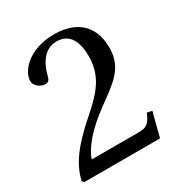

<svg xmlns="http://www.w3.org/2000/svg" viewBox="-154 -748 805 857"><g transform="rotate(-30 249.0 -319.5)"><path d="M25 -9 35 0H424L456 -124L430 -129C410 -78 391 -71 353 -71H113C128 -120 184 -187 271 -250C361 -316 431 -358 431 -463C431 -594 344 -639 245 -639C116 -639 50 -561 50 -512C50 -480 86 -465 102 -465C119 -465 125 -475 129 -491C144 -555 181 -606 239 -606C311 -606 332 -546 332 -477C332 -376 281 -319 199 -247C83 -146 43 -82 25 -9Z"/></g></svg>

Font: erewhon
Style: Regular
Weight: 400
Version: Version 1.0.0